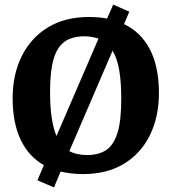

<svg xmlns="http://www.w3.org/2000/svg" viewBox="-20 -740 747 836"><path d="M171 -21Q105 -58 70 -131.5Q35 -205 35 -313Q35 -416 75 -496Q115 -576 189 -621Q263 -666 366 -666Q387 -666 407 -664.5Q427 -663 446 -659L473 -720L543 -689L520 -635Q594 -600 633 -524.5Q672 -449 672 -335Q672 -232 633 -152Q594 -72 520 -27Q446 18 341 18Q315 18 290.5 15Q266 12 244 7L215 76L143 45ZM282 -82Q313 -65 360 -65Q411 -65 443.5 -87.5Q476 -110 492 -163Q508 -216 508 -309Q508 -383 499 -435Q490 -487 470 -519ZM409 -572Q396 -576 380.5 -579Q365 -582 348 -582Q310 -582 281.5 -570Q253 -558 234.5 -530.5Q216 -503 207 -456Q198 -409 198 -340Q198 -276 205 -228.5Q212 -181 226 -148Z"/></svg>

Font: Faustina VF Beta
Style: Regular
Weight: 400
Designer: Alfonso Garcia
Foundry: Omnibus-Type
Version: Version 1.006